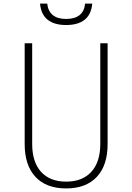

<svg xmlns="http://www.w3.org/2000/svg" viewBox="-20 -1042 740 1074"><path d="M118 -800H160V-237Q160 -136 209.5 -81Q259 -26 350 -26Q441 -26 491 -81Q541 -136 541 -237V-800H582V-237Q582 -117 521.5 -52.5Q461 12 350 12Q239 12 178.5 -52.5Q118 -117 118 -237ZM244 -1022Q249 -979 275.5 -957.5Q302 -936 350 -936Q398 -936 425 -957.5Q452 -979 456 -1022H496Q491 -962 454 -932Q417 -902 350 -902Q283 -902 246 -932Q209 -962 204 -1022Z"/></svg>

Font: Martian Mono SemiExpanded Thin
Style: Regular
Weight: 250
Monospace: yes
Version: Version 0.930